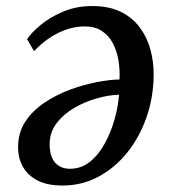

<svg xmlns="http://www.w3.org/2000/svg" viewBox="-20 -585 553 620"><path d="M67.3 -458.6Q81.1 -479.1 110.8 -504Q140.5 -528.9 183.2 -547.2Q226 -565.5 277.9 -565.5Q332.7 -565.5 370.7 -546.5Q408.8 -527.5 432.2 -495.2Q455.7 -463 466.2 -423.3Q476.7 -383.7 476.2 -342.2Q475.5 -270 452.8 -205.5Q430.2 -141 390.4 -91.8Q350.6 -42.5 297.5 -14.2Q244.3 14.1 182.1 14.1Q132.9 14.1 101.3 -2.2Q69.7 -18.6 54.2 -46.1Q38.7 -73.7 38.4 -108.2Q37.9 -155.3 61.1 -191.2Q84.3 -227 122.3 -252.6Q160.3 -278.3 204.6 -294.9Q248.9 -311.4 291.6 -319.6Q334.3 -327.8 365.9 -328.4Q367.6 -360.1 362.4 -390.6Q357.3 -421.1 344.2 -445.8Q331.1 -470.6 308.8 -485.1Q286.6 -499.7 254.3 -499.7Q224 -499.7 194.8 -489.8Q165.6 -479.8 139 -461.9Q112.5 -444 89.9 -419.7ZM205.8 -40Q242.5 -40 270.7 -62.9Q299 -85.8 318.7 -122.2Q338.5 -158.6 350.1 -200.1Q361.6 -241.6 364.5 -279.2Q330.3 -278.2 291.2 -267Q252.1 -255.8 217.6 -235.3Q183 -214.7 161.4 -185.2Q139.8 -155.7 140.3 -117.4Q140.8 -78.8 158.4 -59.4Q176 -40 205.8 -40Z"/></svg>

Font: Merriweather 7pt Light
Style: Italic
Weight: 300
Italic angle: -7.8°
Designer: Eben Sorkin
Foundry: Eben Sorkin
Version: Version 2.200;gftools[0.9.31]